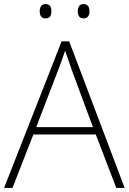

<svg xmlns="http://www.w3.org/2000/svg" viewBox="-20 -918 630 938"><path d="M174 -863C174 -843 182 -828 202 -828C225 -828 231 -843 231 -863C231 -883 225 -898 202 -898C182 -898 174 -883 174 -863ZM360 -863C360 -843 368 -828 387 -828C410 -828 417 -843 417 -863C417 -883 410 -898 387 -898C368 -898 360 -883 360 -863ZM548 0H589L318 -716H281L0 0H41L143 -261H448ZM330 -578 434 -297H157L265 -578C275 -604 288 -638 298 -670C310 -636 323 -600 330 -578Z"/></svg>

Font: Noto Sans Malayalam ExtraLight
Style: Regular
Weight: 200
Designer: Jelle Bosma - Monotype Design Team
Foundry: Monotype Imaging Inc.
Version: Version 2.104